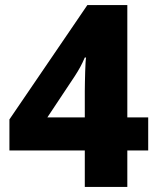

<svg xmlns="http://www.w3.org/2000/svg" viewBox="-20 -734 618 754"><path d="M562 -143H480V0H313V-143H17V-265L323 -714H480V-273H562ZM313 -376Q313 -391 313.5 -411.5Q314 -432 314.5 -452.5Q315 -473 316 -488.5Q317 -504 318 -508H313Q304 -487 295 -470.5Q286 -454 273 -434L166 -273H313Z"/></svg>

Font: Noto Sans Hebrew ExtraBold
Style: Regular
Weight: 800
Designer: Monotype Design Team
Foundry: Monotype Imaging Inc.
Version: Version 2.003